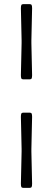

<svg xmlns="http://www.w3.org/2000/svg" viewBox="-20 -720 254 920"><path d="M130.4 -513.2Q130.4 -494.1 132.1 -436.5Q133.8 -378.9 133.8 -359.9Q133.8 -348.6 131.6 -344.2Q129.4 -339.8 122.1 -339.8H91.8Q84.5 -339.8 82.3 -344.2Q80.1 -348.6 80.1 -359.9Q80.1 -378.9 81.8 -436.5Q83.5 -494.1 83.5 -513.2V-526.4Q83.5 -545.4 81.8 -603.3Q80.1 -661.1 80.1 -680.2Q80.1 -691.4 82.3 -695.8Q84.5 -700.2 91.8 -700.2H122.1Q129.4 -700.2 131.6 -695.8Q133.8 -691.4 133.8 -680.2Q133.8 -661.1 132.1 -603.3Q130.4 -545.4 130.4 -526.4ZM130.4 6.8Q130.4 25.9 132.1 83.5Q133.8 141.1 133.8 160.2Q133.8 171.4 131.6 175.8Q129.4 180.2 122.1 180.2H91.8Q84.5 180.2 82.3 175.8Q80.1 171.4 80.1 160.2Q80.1 141.1 81.8 83.5Q83.5 25.9 83.5 6.8V-6.3Q83.5 -25.4 81.8 -83.3Q80.1 -141.1 80.1 -160.2Q80.1 -171.4 82.3 -175.8Q84.5 -180.2 91.8 -180.2H122.1Q129.4 -180.2 131.6 -175.8Q133.8 -171.4 133.8 -160.2Q133.8 -141.1 132.1 -83.3Q130.4 -25.4 130.4 -6.3Z"/></svg>

Font: Cooper*
Style: Regular
Weight: 400
Designer: Owen Earl
Foundry: indestructible type*
Version: Version 0.001